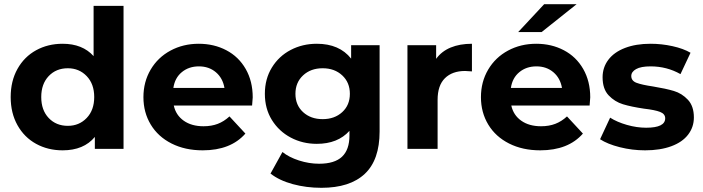

<svg xmlns="http://www.w3.org/2000/svg" viewBox="-20 -711 3356 917"><path d="M570 -683V0H433V-57Q380 7 279 7Q209 7 152.5 -24Q96 -55 63.5 -113Q31 -171 31 -247.5Q31 -324 63.5 -382Q96 -440 152.5 -471Q209 -502 279 -502Q374 -502 427 -443V-683ZM304 -385Q248 -385 212.5 -347.5Q177 -310 177 -247.5Q177 -185 212.5 -147.5Q248 -110 304 -110Q358 -110 394 -147.5Q430 -185 430 -247.5Q430 -310 394 -347.5Q358 -385 304 -385Z M1184 -207H810Q820 -161 857.5 -134.5Q895 -108 952 -108Q990 -108 1020 -119.5Q1050 -131 1076 -155L1152 -73Q1082 7 948 7Q864 7 799.5 -25.5Q735 -58 700 -116Q665 -174 665 -247Q665 -320 699.5 -378.5Q734 -437 794.5 -469.5Q855 -502 929 -502Q1002 -502 1061 -471Q1120 -440 1153.5 -381.5Q1187 -323 1187 -246Q1187 -243 1184 -207ZM808 -291H1052Q1044 -338 1011 -366Q978 -394 930 -394Q882 -394 848.5 -366.5Q815 -339 808 -291Z M1793 -495V-83Q1793 53 1722 119.5Q1651 186 1515 186Q1443 186 1378.5 168.5Q1314 151 1272 118L1329 15Q1360 40 1408 55.5Q1456 71 1504 71Q1578 71 1613.5 37.5Q1649 4 1649 -64V-86Q1593 -24 1493 -24Q1425 -24 1368.5 -54Q1312 -84 1278.5 -138Q1245 -192 1245 -263Q1245 -334 1278.5 -388.5Q1312 -443 1368.5 -472.5Q1425 -502 1493 -502Q1601 -502 1657 -431V-495ZM1521 -142Q1578 -142 1614.5 -175.5Q1651 -209 1651 -263Q1651 -317 1614.5 -351Q1578 -385 1521 -385Q1464 -385 1427.5 -351Q1391 -317 1391 -263Q1391 -209 1427.5 -175.5Q1464 -142 1521 -142Z M2234 -502V-370Q2210 -372 2201 -372Q2140 -372 2105 -337.5Q2070 -303 2070 -234V0H1926V-495H2063V-430Q2089 -466 2132.5 -484Q2176 -502 2234 -502Z M2796 -207H2422Q2432 -161 2469.5 -134.5Q2507 -108 2564 -108Q2602 -108 2632 -119.5Q2662 -131 2688 -155L2764 -73Q2694 7 2560 7Q2476 7 2411.5 -25.5Q2347 -58 2312 -116Q2277 -174 2277 -247Q2277 -320 2311.5 -378.5Q2346 -437 2406.5 -469.5Q2467 -502 2541 -502Q2614 -502 2673 -471Q2732 -440 2765.5 -381.5Q2799 -323 2799 -246Q2799 -243 2796 -207ZM2420 -291H2664Q2656 -338 2623 -366Q2590 -394 2542 -394Q2494 -394 2460.5 -366.5Q2427 -339 2420 -291ZM2579 -691H2734L2567 -558H2455Z M2846 -46 2894 -149Q2927 -128 2974 -114.5Q3021 -101 3066 -101Q3157 -101 3157 -146Q3157 -167 3132.5 -176.5Q3108 -186 3056 -192Q2995 -201 2955.5 -213Q2916 -225 2887 -255.5Q2858 -286 2858 -342Q2858 -389 2885.5 -425.5Q2913 -462 2965 -482Q3017 -502 3087 -502Q3140 -502 3192 -490.5Q3244 -479 3278 -459L3230 -357Q3165 -394 3087 -394Q3041 -394 3018 -381Q2995 -368 2995 -348Q2995 -325 3020 -315.5Q3045 -306 3099 -298Q3160 -288 3198.5 -276.5Q3237 -265 3265.5 -234.5Q3294 -204 3294 -150Q3294 -104 3266.5 -68Q3239 -32 3186 -12.5Q3133 7 3061 7Q2999 7 2940 -8Q2881 -23 2846 -46Z"/></svg>

Font: Montserrat Ace
Style: Bold
Weight: 700
Designer: Julieta Ulanovsky
Foundry: Julieta Ulanovsky
Version: Version 1